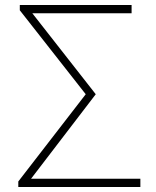

<svg xmlns="http://www.w3.org/2000/svg" viewBox="-20 -746 622 766"><path d="M53 -22 322 -370 59 -705V-726H505V-693H109L362 -370L104 -33H540V0H53Z"/></svg>

Font: Kinto Sans Thin
Style: Regular
Weight: 100
Designer: Authors: Ryoko NISHIZUKA  (kana & ideographs); Paul D. Hunt (Latin, Greek & Cyrillic); Wenlong ZHANG  (bopomofo); Sandol
Foundry: Adobe Systems Incorporated, ookami Inc.
Version: Version 0.001